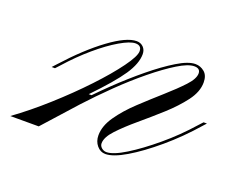

<svg xmlns="http://www.w3.org/2000/svg" viewBox="-128 -425 658 539"><g transform="rotate(20 201.0 -155.0)"><path d="M10 -169H0L12 -182Q68 -244 119 -281.5Q170 -319 200 -319Q212 -319 220 -311Q228 -303 228 -290Q228 -262 204.5 -227Q181 -192 124 -133H137L111 -98L23 0H-62Q-15 -34 34 -78Q83 -122 124.5 -166Q166 -210 191.5 -245Q217 -280 217 -295Q217 -312 199 -312Q183 -312 153 -294.5Q123 -277 88.5 -247.5Q54 -218 22 -182ZM225 9Q210 9 199.5 -3.5Q189 -16 189 -34Q189 -62 209.5 -91.5Q230 -121 261 -150Q292 -179 322.5 -206Q353 -233 373.5 -255Q394 -277 394 -293Q394 -308 376 -308Q358 -308 327 -289Q296 -270 258 -239Q220 -208 182 -171Q144 -134 111 -98H100Q133 -135 172.5 -173Q212 -211 251 -243Q290 -275 323 -295Q356 -315 377 -315Q392 -315 404 -305Q416 -295 416 -274Q416 -246 394.5 -217.5Q373 -189 342 -161Q311 -133 279.5 -106.5Q248 -80 226.5 -57Q205 -34 205 -16Q205 -8 211.5 -2.5Q218 3 226 3Q246 3 282.5 -19.5Q319 -42 362 -78Q405 -114 442 -156L454 -169H464L455 -159Q414 -112 369 -74Q324 -36 286 -13.5Q248 9 225 9Z"/></g></svg>

Font: Ballet
Style: Regular
Weight: 400
Designer: Maximiliano R. Sproviero
Foundry: Omnibus-Type
Version: Version 1.100